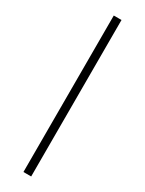

<svg xmlns="http://www.w3.org/2000/svg" viewBox="-270 -823 844 1118"><g transform="rotate(30 152.0 -264.0)"><path d="M178 262H126V-790H178Z"/></g></svg>

Font: Tiro Tamil
Style: Regular
Weight: 400
Designer: Tamil: Fernando Mello & Fiona Ross. Latin: John Hudson.
Foundry: Tiro Typeworks Ltd.
Version: Version 1.52